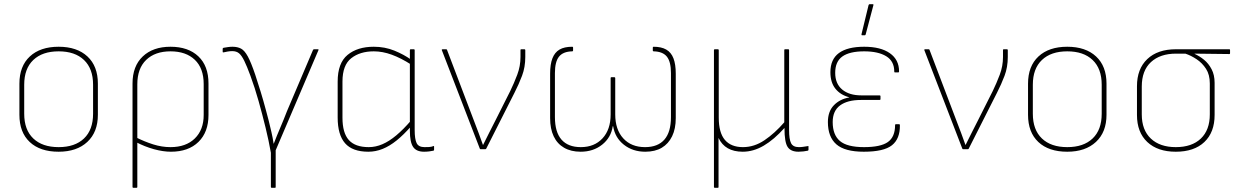

<svg xmlns="http://www.w3.org/2000/svg" viewBox="-20 -715 5926 920"><path d="M261 12Q172 12 122.5 -34.5Q73 -81 73 -165V-314Q73 -398 123 -444.5Q173 -491 261 -491Q349 -491 399 -444.5Q449 -398 449 -314V-165Q449 -82 398.5 -35Q348 12 261 12ZM261 -10Q339 -10 382.5 -51.5Q426 -93 426 -170V-309Q426 -386 382.5 -427.5Q339 -469 261 -469Q183 -469 139.5 -427.5Q96 -386 96 -309V-170Q96 -93 139.5 -51.5Q183 -10 261 -10Z M619 185Q615 185 615 181V-315Q615 -398 664 -444.5Q713 -491 797 -491Q882 -491 930.5 -445Q979 -399 979 -315V-164Q979 -82 931 -35Q883 12 799 12Q762 12 718 0Q674 -12 630 -35L629 -58Q673 -36 714.5 -23Q756 -10 797 -10Q871 -10 913.5 -51.5Q956 -93 956 -164V-312Q956 -388 913.5 -428.5Q871 -469 797 -469Q723 -469 680.5 -428Q638 -387 638 -311V181Q638 185 634 185Z M1282 185Q1278 185 1278 181V17Q1268 -40 1252.5 -103.5Q1237 -167 1219 -231Q1201 -295 1180 -352Q1163 -398 1150.5 -423.5Q1138 -449 1125.5 -459.5Q1113 -470 1093 -470Q1082 -470 1070.5 -468Q1059 -466 1051 -464Q1047 -463 1047 -467V-481Q1047 -485 1051 -486Q1062 -488 1073 -489.5Q1084 -491 1094 -491Q1118 -491 1135 -482Q1152 -473 1167.5 -444.5Q1183 -416 1203 -357Q1216 -318 1229 -275.5Q1242 -233 1254 -188Q1261 -164 1267.5 -137Q1274 -110 1280.5 -82.5Q1287 -55 1291 -27H1292Q1307 -66 1323.5 -104.5Q1340 -143 1355 -182L1480 -476Q1482 -479 1485 -479H1502Q1508 -479 1506 -475L1301 5V181Q1301 185 1298 185Z M1745 12Q1669 12 1633.5 -28.5Q1598 -69 1598 -152V-324Q1598 -413 1645.5 -452Q1693 -491 1771 -491Q1824 -491 1869.5 -472.5Q1915 -454 1950 -429L1951 -405Q1901 -437 1857 -453Q1813 -469 1771 -469Q1705 -469 1663 -436Q1621 -403 1621 -324V-151Q1621 -78 1651.5 -44Q1682 -10 1747 -10Q1780 -10 1812.5 -24Q1845 -38 1879 -66.5Q1913 -95 1950 -138V-110Q1914 -69 1880.5 -42Q1847 -15 1813.5 -1.5Q1780 12 1745 12ZM2012 12Q1975 12 1959.5 -11Q1944 -34 1944 -88V-112V-121V-415V-425V-475Q1944 -479 1948 -479H1963Q1967 -479 1967 -475V-92Q1967 -48 1976.5 -29Q1986 -10 2014 -10Q2024 -10 2035.5 -10.5Q2047 -11 2057 -15Q2060 -17 2060 -13V2Q2060 4 2059.5 5Q2059 6 2057 7Q2049 9 2036.5 10.5Q2024 12 2012 12Z M2283 0Q2280 0 2279 -3L2097 -475Q2096 -479 2101 -479H2118Q2121 -479 2122 -476L2252 -134Q2263 -105 2273.5 -77.5Q2284 -50 2294 -21H2295Q2310 -51 2324.5 -80Q2339 -109 2354 -138L2425 -279Q2443 -316 2458.5 -357Q2474 -398 2474 -442V-476Q2474 -479 2478 -479H2493Q2497 -479 2497 -475V-442Q2497 -393 2481.5 -352Q2466 -311 2445 -270L2310 -3Q2309 0 2305 0Z M2762 12Q2716 12 2683 -7Q2650 -26 2633 -62Q2616 -98 2616 -149V-362Q2616 -407 2627 -435.5Q2638 -464 2661 -477.5Q2684 -491 2722 -491Q2726 -491 2726 -487V-473Q2726 -469 2722 -469Q2678 -468 2658.5 -443.5Q2639 -419 2639 -365V-154Q2639 -82 2670.5 -46Q2702 -10 2763 -10Q2828 -10 2867 -52Q2906 -94 2906 -167V-341Q2906 -345 2909 -345H2924Q2928 -345 2928 -341V-167Q2928 -94 2966.5 -52Q3005 -10 3071 -10Q3132 -10 3163.5 -46Q3195 -82 3195 -154V-365Q3195 -419 3175.5 -443.5Q3156 -468 3112 -469Q3108 -469 3108 -473V-487Q3108 -491 3112 -491Q3149 -491 3172.5 -477.5Q3196 -464 3207 -435.5Q3218 -407 3218 -362V-149Q3218 -98 3200.5 -62Q3183 -26 3151 -7Q3119 12 3072 12Q3012 12 2969.5 -21.5Q2927 -55 2918 -110H2916Q2908 -56 2865.5 -22Q2823 12 2762 12Z M3405 185Q3401 185 3401 181V-475Q3401 -479 3405 -479H3420Q3424 -479 3424 -475V-152Q3424 -79 3453.5 -44.5Q3483 -10 3540 -10Q3594 -10 3643 -43Q3692 -76 3738 -129V-475Q3738 -479 3741 -479H3757Q3761 -479 3761 -475V-92Q3761 -48 3770.5 -29Q3780 -10 3808 -10Q3818 -10 3828.5 -11.5Q3839 -13 3851 -15Q3854 -17 3854 -13V2Q3854 4 3853.5 5Q3853 6 3851 7Q3843 9 3830 10.5Q3817 12 3806 12Q3769 12 3754 -11Q3739 -34 3739 -100V-102Q3689 -46 3639.5 -17Q3590 12 3539 12Q3454 12 3423 -54V181Q3423 185 3420 185Z M4119 12Q4028 12 3987.5 -23.5Q3947 -59 3947 -130Q3947 -181 3975.5 -210.5Q4004 -240 4049 -248V-249Q4007 -260 3983 -290Q3959 -320 3959 -369Q3959 -431 4000 -461Q4041 -491 4121 -491Q4200 -491 4244 -460Q4288 -429 4288 -373Q4288 -368 4284 -368H4268Q4265 -368 4265 -372Q4265 -422 4226.5 -445.5Q4188 -469 4121 -469Q4051 -469 4016.5 -444.5Q3982 -420 3982 -366Q3982 -314 4015.5 -286Q4049 -258 4107 -258H4195Q4199 -258 4199 -254V-240Q4199 -236 4195 -236H4105Q4041 -236 4005.5 -210Q3970 -184 3970 -130Q3970 -69 4004.5 -39.5Q4039 -10 4120 -10Q4200 -10 4234.5 -34.5Q4269 -59 4269 -116Q4269 -120 4273 -120H4288Q4292 -120 4292 -115Q4293 -50 4254 -19Q4215 12 4119 12ZM4111 -546Q4107 -546 4108 -551L4142 -691Q4144 -695 4147 -695H4163Q4166 -695 4165 -690L4128 -550Q4127 -546 4124 -546Z M4595 0Q4592 0 4591 -3L4409 -475Q4408 -479 4413 -479H4430Q4433 -479 4434 -476L4564 -134Q4575 -105 4585.5 -77.5Q4596 -50 4606 -21H4607Q4622 -51 4636.5 -80Q4651 -109 4666 -138L4737 -279Q4755 -316 4770.5 -357Q4786 -398 4786 -442V-476Q4786 -479 4790 -479H4805Q4809 -479 4809 -475V-442Q4809 -393 4793.5 -352Q4778 -311 4757 -270L4622 -3Q4621 0 4617 0Z M5094 12Q5005 12 4955.5 -34.5Q4906 -81 4906 -165V-314Q4906 -398 4956 -444.5Q5006 -491 5094 -491Q5182 -491 5232 -444.5Q5282 -398 5282 -314V-165Q5282 -82 5231.5 -35Q5181 12 5094 12ZM5094 -10Q5172 -10 5215.5 -51.5Q5259 -93 5259 -170V-309Q5259 -386 5215.5 -427.5Q5172 -469 5094 -469Q5016 -469 4972.5 -427.5Q4929 -386 4929 -309V-170Q4929 -93 4972.5 -51.5Q5016 -10 5094 -10Z M5614 12Q5527 12 5477.5 -34.5Q5428 -81 5428 -164V-302Q5428 -385 5477.5 -432Q5527 -479 5615 -479H5871Q5874 -479 5874 -475V-460Q5874 -456 5871 -456L5704 -458V-457Q5728 -446 5749.5 -428.5Q5771 -411 5785.5 -383.5Q5800 -356 5800 -318V-164Q5800 -81 5751 -34.5Q5702 12 5614 12ZM5614 -10Q5691 -10 5734 -51Q5777 -92 5777 -167V-315Q5777 -357 5759 -385Q5741 -413 5714 -431Q5687 -449 5660 -458H5615Q5539 -458 5495 -417.5Q5451 -377 5451 -300V-167Q5451 -92 5494.5 -51Q5538 -10 5614 -10Z"/></svg>

Font: Sofia Sans Thin
Style: Regular
Weight: 250
Designer: Botio Nikoltchev, Ani Petrova
Foundry: lettersoup
Version: Version 4.101